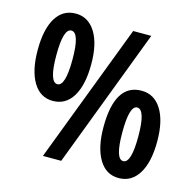

<svg xmlns="http://www.w3.org/2000/svg" viewBox="-107 -833 966 952"><g transform="rotate(15 376.5 -357.5)"><path d="M31 -501Q31 -396 67 -336Q103 -276 168 -276Q234 -276 270 -335Q306 -394 306 -501Q306 -606 269 -665Q232 -724 168 -724Q102 -724 66.5 -666Q31 -608 31 -501ZM464 -714 192 0H286L557 -714ZM210 -500Q210 -362 169 -362Q127 -362 127 -500Q127 -637 168 -637Q210 -637 210 -500ZM445 -216Q445 -112 481 -51.5Q517 9 582 9Q648 9 684.5 -50Q721 -109 721 -216Q721 -321 684 -380Q647 -439 582 -439Q445 -439 445 -216ZM624 -215Q624 -78 583 -78Q542 -78 542 -215Q542 -353 582 -353Q624 -353 624 -215Z"/></g></svg>

Font: Noto Sans UI Condensed
Style: Bold
Weight: 700
Width: 3
Designer: Monotype Design Team
Foundry: Monotype Imaging Inc.
Version: 1.001